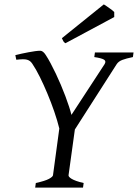

<svg xmlns="http://www.w3.org/2000/svg" viewBox="-20 -854 628 874"><path d="M357.9 0H140.1L143.1 -21Q185.5 -30.3 202.9 -39.8Q220.2 -49.3 221.2 -56.2L250 -269Q241.2 -304.7 227.1 -345.9Q212.9 -387.2 196 -427.5Q179.2 -467.8 161.4 -503.7Q143.6 -539.6 127 -564Q122.1 -571.3 116.5 -575.7Q110.8 -580.1 102.8 -582.3Q94.7 -584.5 83 -584.2Q71.3 -584 54.2 -582L49.8 -603Q63 -606.4 78.9 -609.9Q94.7 -613.3 110.4 -616.2Q126 -619.1 139.9 -621.1Q153.8 -623 163.1 -623Q175.8 -623 188 -604Q198.7 -587.9 210.4 -565.9Q222.2 -543.9 234.1 -518.8Q246.1 -493.7 257.1 -467.5Q268.1 -441.4 277.6 -416.3Q287.1 -391.1 294.2 -369.1Q301.3 -347.2 305.2 -331.1L456.1 -562Q464.4 -575.7 453.4 -582.5Q442.4 -589.4 409.2 -594.2L412.1 -615.2H587.9L585 -594.2Q554.2 -587.9 536.9 -581.3Q519.5 -574.7 511.2 -562L320.8 -264.6L292 -56.2Q291.5 -53.2 294.7 -49.1Q297.9 -44.9 305.9 -40Q314 -35.2 327.4 -30.3Q340.8 -25.4 360.8 -21ZM500 -776.4 277.8 -657.2Q271 -661.6 268.6 -666Q266.1 -670.4 261.7 -680.2L452.6 -834L463.9 -826.7Q470.2 -822.3 477.3 -817.4Q484.4 -812.5 490.7 -807.6Q497.1 -802.7 500 -799.3Z"/></svg>

Font: Gentium Plus Phon
Style: Italic
Weight: 400
Italic angle: -8°
Designer: J. Victor Gaultney, Annie Olsen, Iska Routamaa, Becca Hirsbrunner
Foundry: SIL International
Version: Version 5.000